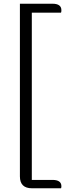

<svg xmlns="http://www.w3.org/2000/svg" viewBox="-20 -810 416 1032"><path d="M151 157H262Q310 157 310 191Q310 198 308 202H152Q87 202 87 138V-790H262Q310 -790 310 -755Q310 -746 308 -742H151Z"/></svg>

Font: Laila Light
Style: Regular
Weight: 300
Designer: Hitesh Malaviya
Foundry: Indian Type Foundry
Version: Version 1.302;PS 1.0;hotconv 1.0.78;makeotf.lib2.5.61930; tt